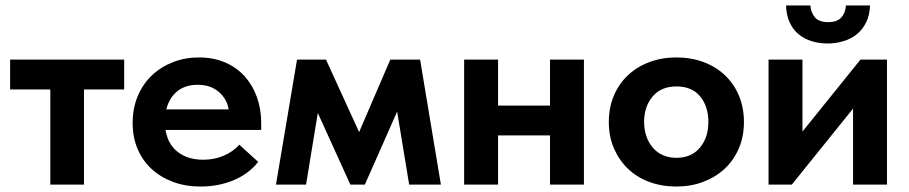

<svg xmlns="http://www.w3.org/2000/svg" viewBox="-20 -675 3322 702"><path d="M164 -348H17V-457H434V-348H287V0H164Z M713 7Q658 7 612.5 -10Q567 -27 534 -57.5Q501 -88 483 -130.5Q465 -173 465 -225Q465 -280 484 -324.5Q503 -369 536 -400Q569 -431 613 -448Q657 -465 707 -465Q761 -465 803.5 -446.5Q846 -428 875 -395.5Q904 -363 919.5 -319.5Q935 -276 935 -226V-200H585Q594 -147 630.5 -119Q667 -91 723 -91Q763 -91 797.5 -105.5Q832 -120 855 -146L924 -83Q889 -39 834 -16Q779 7 713 7ZM702 -365Q658 -365 628.5 -341.5Q599 -318 588 -275H816Q810 -313 780 -339Q750 -365 702 -365Z M1066 -457H1172L1293 -192L1407 -457H1516L1592 0H1476L1432 -267L1314 0H1261L1142 -262L1099 0H989Z M1991 -180H1801V0H1677V-457H1801V-289H1991V-457H2115V0H1991Z M2453 7Q2399 7 2353.5 -10Q2308 -27 2275.5 -58.5Q2243 -90 2224.5 -133Q2206 -176 2206 -229Q2206 -282 2224.5 -325.5Q2243 -369 2276 -400Q2309 -431 2354.5 -448Q2400 -465 2453 -465Q2507 -465 2552.5 -448Q2598 -431 2631 -399.5Q2664 -368 2682 -324.5Q2700 -281 2700 -229Q2700 -175 2681 -131.5Q2662 -88 2629 -57.5Q2596 -27 2551 -10Q2506 7 2453 7ZM2453 -98Q2508 -98 2539 -135Q2570 -172 2570 -229Q2570 -286 2540 -322.5Q2510 -359 2453 -359Q2397 -359 2366 -322Q2335 -285 2335 -229Q2335 -202 2343 -178Q2351 -154 2366 -136Q2381 -118 2403 -108Q2425 -98 2453 -98Z M2790 -457H2914V-194L3126 -457H3223V0H3099V-278L2875 0H2790ZM3006 -516Q2975 -516 2947.5 -524.5Q2920 -533 2899.5 -550Q2879 -567 2867 -593.5Q2855 -620 2854 -655H2943Q2945 -628 2960 -611Q2975 -594 3008 -594Q3040 -594 3055.5 -610.5Q3071 -627 3073 -655H3161Q3160 -620 3147 -593.5Q3134 -567 3113 -550Q3092 -533 3064 -524.5Q3036 -516 3006 -516Z"/></svg>

Font: Tilda Sans Bold
Style: Regular
Weight: 700
Designer: ParaType Ltd
Foundry: ParaType Ltd
Version: Version 1.009